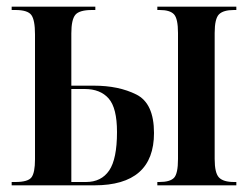

<svg xmlns="http://www.w3.org/2000/svg" viewBox="-20 -556 748 576"><path d="M15 0H263Q442 0 442 -157Q442 -246 389 -272.5Q336 -299 262 -299H194V-456Q194 -497 206 -511.5Q218 -526 256 -526H266V-536H15V-526H26Q63 -526 74 -511Q85 -496 85 -453V-78Q85 -38 74.5 -24Q64 -10 26 -10H15ZM452 0H689V-10H682Q650 -10 637 -23.5Q624 -37 624 -79V-457Q624 -500 637 -513Q650 -526 682 -526H689V-536H452V-526H459Q490 -526 502 -513Q514 -500 514 -457V-79Q514 -35 502 -22.5Q490 -10 458 -10H452ZM194 -10V-289H234Q281 -289 306 -260.5Q331 -232 331 -160Q331 -79 307.5 -44.5Q284 -10 238 -10Z"/></svg>

Font: Noto Serif Display Condensed Semi
Style: Regular
Weight: 600
Width: 3
Designer: Monotype Design Team
Foundry: Monotype Imaging Inc.
Version: Version 1.900